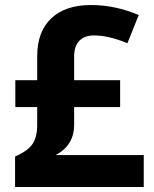

<svg xmlns="http://www.w3.org/2000/svg" viewBox="-20 -744 611 764"><path d="M40 -121Q90 -143 109 -170.5Q128 -198 128 -247V-318H41V-425H128V-520Q128 -618 184 -671Q240 -724 342 -724Q439 -724 532 -684L487 -572Q412 -603 354 -603Q316 -603 295.5 -581.5Q275 -560 275 -519V-425H458V-318H275V-248Q275 -165 201 -127H552V0H40Z"/></svg>

Font: OpenSansMMV
Style: Bold
Weight: 700
Foundry: Ascender Corporation
Version: Version 4.001